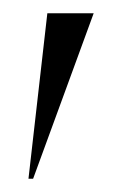

<svg xmlns="http://www.w3.org/2000/svg" viewBox="-20 -720 185 290"><path d="M30 -450 121.5 -700H51.5L23 -450Z"/></svg>

Font: Picaflor 96 pt
Style: Regular
Weight: 400
Designer: Ariel Martín Pérez
Foundry: Tunera Type Foundry
Version: Version 1.000;hotconv 1.0.109;makeotfexe 2.5.65596